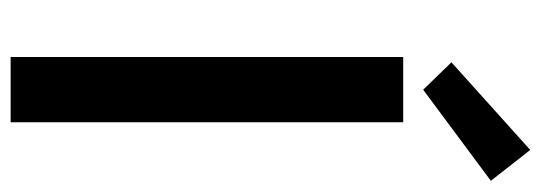

<svg xmlns="http://www.w3.org/2000/svg" viewBox="-340 -652 993 352"><g transform="rotate(90 156.0 -476.5)"><path d="M85 -719.7H204.6V0H85ZM94.7 -808.1 255.4 -952.6 312 -880.4 145 -756.3Z"/></g></svg>

Font: Reddit Sans SemiBold
Style: Regular
Weight: 600
Designer: Stephen Hutchings
Foundry: Reddit
Version: Version 1.013